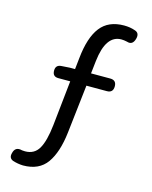

<svg xmlns="http://www.w3.org/2000/svg" viewBox="-126 -829 807 1019"><g transform="rotate(15 277.5 -319.0)"><path d="M428.7 -386.7H316.4L286.1 -121.1Q273.4 -10.7 231 49.3Q188.5 109.4 100.6 109.4Q71.3 108.4 43.9 99.6Q19.5 89.8 27.3 61.5Q36.1 22.5 75.2 33.2Q80.1 34.2 91.8 34.2Q142.6 34.2 167 -7.8Q191.4 -49.8 201.2 -139.6L227.5 -386.7H162.1Q129.9 -386.7 129.9 -419.9Q129.9 -451.2 161.1 -453.1L207 -456.1H235.4L242.2 -518.6Q253.9 -633.8 297.9 -690.4Q341.8 -747.1 427.7 -747.1Q460.9 -747.1 488.3 -737.3Q516.6 -728.5 506.8 -694.3Q496.1 -657.2 463.9 -668Q446.3 -671.9 432.6 -671.9Q347.7 -671.9 331.1 -526.4L323.2 -456.1H428.7Q462.9 -456.1 462.9 -421.9Q462.9 -386.7 428.7 -386.7Z"/></g></svg>

Font: GenSenMaruGothic TW TTF Regular
Style: Regular
Weight: 400
Version: Version 1.301